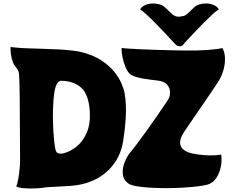

<svg xmlns="http://www.w3.org/2000/svg" viewBox="-20 -1062 1338 1091"><path d="M1021 -808Q1012 -797 999 -799Q986 -801 979 -808Q976 -811 958.5 -830Q941 -849 915.5 -876Q890 -903 862.5 -931Q835 -959 811.5 -980.5Q788 -1002 776 -1009Q789 -1030 819.5 -1038.5Q850 -1047 887 -1037Q907 -1032 926.5 -1012Q946 -992 963 -978Q980 -965 1002.5 -967.5Q1025 -970 1034 -976Q1053 -989 1072.5 -1010Q1092 -1031 1113 -1037Q1150 -1047 1180.5 -1038.5Q1211 -1030 1224 -1009Q1211 -1002 1188 -981Q1165 -960 1137.5 -932.5Q1110 -905 1085 -878Q1060 -851 1042 -832Q1024 -813 1021 -808ZM688 -533Q693 -503 695 -468Q697 -433 694 -383.5Q691 -334 680 -262Q665 -165 601 -100Q537 -35 440 -14Q413 -8 377.5 -5.5Q342 -3 306.5 -1.5Q271 0 243 2Q218 7 182.5 8.5Q147 10 116 7.5Q85 5 72 -3Q79 -17 84 -45.5Q89 -74 92 -108Q95 -142 94 -173L92 -512Q91 -553 90.5 -587Q90 -621 88 -640Q87 -661 73 -677Q59 -693 53 -709Q38 -754 40 -795Q44 -794 61.5 -792.5Q79 -791 103 -789Q119 -788 149 -787Q179 -786 216 -785Q253 -784 290 -782Q290 -782 306.5 -781.5Q323 -781 348.5 -779Q374 -777 400.5 -773.5Q427 -770 447 -765Q512 -748 556.5 -718.5Q601 -689 628.5 -655Q656 -621 670 -588.5Q684 -556 688 -533ZM1072 -190Q1107 -183 1140.5 -180.5Q1174 -178 1200 -179.5Q1226 -181 1237 -184Q1240 -167 1238.5 -141.5Q1237 -116 1228 -89.5Q1219 -63 1202.5 -42Q1186 -21 1159 -13Q1142 -8 1106 -3.5Q1070 1 1023.5 4Q977 7 927.5 7Q878 7 833 4.5Q788 2 754.5 -4Q721 -10 707 -21Q680 -42 677.5 -74.5Q675 -107 688.5 -141Q702 -175 722 -198Q734 -212 758 -244Q782 -276 810.5 -315.5Q839 -355 865.5 -393.5Q892 -432 911 -459.5Q930 -487 934 -494Q945 -512 946 -529.5Q947 -547 942 -560Q936 -577 921.5 -588.5Q907 -600 878 -604Q864 -606 841 -608.5Q818 -611 792.5 -615.5Q767 -620 746.5 -627Q726 -634 716 -644Q703 -657 692.5 -682.5Q682 -708 676 -737.5Q670 -767 671 -790Q676 -788 706.5 -786Q737 -784 781.5 -782Q826 -780 874.5 -778.5Q923 -777 966.5 -776Q1010 -775 1037 -775Q1108 -774 1164.5 -778.5Q1221 -783 1244 -789Q1258 -763 1258.5 -730.5Q1259 -698 1250 -665.5Q1241 -633 1225 -606Q1221 -599 1206 -576.5Q1191 -554 1169.5 -522Q1148 -490 1124 -455.5Q1100 -421 1079 -390Q1058 -359 1043.5 -338Q1029 -317 1026 -312Q994 -263 1007 -232.5Q1020 -202 1072 -190ZM338 -190Q379 -200 415.5 -229.5Q452 -259 473.5 -309.5Q495 -360 490 -433Q483 -528 440 -565Q397 -602 329 -603Q311 -604 299.5 -578Q288 -552 284 -494Q282 -456 281 -437.5Q280 -419 280.5 -407Q281 -395 281 -376Q281 -376 281.5 -358Q282 -340 283.5 -313.5Q285 -287 288 -259.5Q291 -232 295 -213Q300 -192 314 -190Q328 -188 338 -190Z"/></svg>

Font: Potta One
Style: Regular
Weight: 400
Designer: 108,108go
Foundry: Font Zone 108
Version: Version 1.000